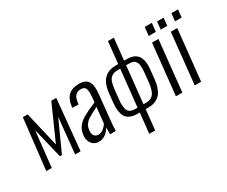

<svg xmlns="http://www.w3.org/2000/svg" viewBox="-146 -1260 2251 1900"><g transform="rotate(-30 979.5 -310.0)"><path d="M29.8 0 95.7 -578.1H150.9L244.1 -180.7L420.9 -578.1H477.5L421.9 0H359.4L400.4 -406.2L243.2 -59.6H220.2L136.7 -404.8L92.3 0Z M628.4 9.3Q577.6 9.3 548.8 -28.3Q524.4 -59.6 524.4 -103.5Q524.4 -111.8 525.4 -120.6Q528.8 -149.4 536.1 -172.1Q543.5 -194.8 558.8 -214.8Q574.2 -234.9 591.8 -250.2Q609.4 -265.6 640.6 -283Q671.9 -300.3 702.9 -314.9Q733.9 -329.6 783.2 -350.6L787.6 -392.1Q791 -424.8 791 -449.2Q791 -483.9 783.7 -502Q772 -531.7 730.5 -531.7Q649.9 -531.7 639.6 -432.6L637.2 -411.6L565.4 -414.1Q565.9 -418 567.9 -431.6Q579.6 -513.7 622.6 -550.3Q665.5 -586.9 740.2 -586.9Q816.4 -586.9 844.2 -541.5Q863.8 -508.8 863.8 -447.8Q863.8 -423.8 860.8 -396L831.5 -114.7Q824.7 -54.2 824.7 -10.7Q824.7 -5.4 824.7 0H759.8Q757.8 -59.1 757.8 -80.1Q740.2 -42 706.1 -16.4Q671.9 9.3 628.4 9.3ZM658.7 -53.7Q688.5 -53.7 714.8 -74Q741.2 -94.2 758.8 -122.1L777.8 -302.2Q689.5 -257.8 663.6 -240.2Q619.6 -210 606.9 -169.9Q602.5 -155.3 600.6 -137.7Q599.6 -128.9 599.6 -121.1Q599.6 -90.8 612.8 -74.2Q629.9 -53.7 658.7 -53.7Z M1096.7 190.4 1121.1 -39.6H1099.6Q1070.3 -39.6 1047.6 -43.7Q1024.9 -47.9 1001.5 -61Q978 -74.2 963.9 -96.7Q949.7 -119.1 943.4 -158.2Q939.5 -179.7 939.5 -205.6Q939.5 -226.6 941.9 -250.5L952.6 -354.5Q959 -413.1 976.1 -454.3Q993.2 -495.6 1019.8 -518.6Q1046.4 -541.5 1077.4 -551.5Q1108.4 -561.5 1147.5 -561.5H1175.8L1201.7 -809.6H1269L1243.2 -561.5H1274.4Q1313 -561.5 1341.8 -551.5Q1370.6 -541.5 1391.8 -518.6Q1413.1 -495.6 1421.4 -454.1Q1426.3 -431.2 1426.3 -401.9Q1426.3 -379.9 1423.3 -354.5L1412.6 -250.5Q1407.2 -197.3 1392.6 -158.2Q1377.9 -119.1 1359.4 -96.7Q1340.8 -74.2 1314.9 -61Q1289.1 -47.9 1265.4 -43.7Q1241.7 -39.6 1212.4 -39.6H1188.5L1164.1 190.4ZM1106.4 -91.8H1126L1170.4 -512.2H1144Q1116.2 -512.2 1097.7 -506.8Q1079.1 -501.5 1062.3 -486.3Q1045.4 -471.2 1034.9 -440.7Q1024.4 -410.2 1019.5 -363.3L1007.8 -250Q1004.4 -228 1004.4 -210Q1004.4 -203.6 1004.9 -198.2Q1006.3 -175.3 1008.8 -158.4Q1011.2 -141.6 1018.6 -129.9Q1025.9 -118.2 1033.7 -110.8Q1041.5 -103.5 1054 -99.1Q1066.4 -94.7 1078.4 -93.3Q1090.3 -91.8 1106.4 -91.8ZM1193.8 -91.8H1213.4Q1236.3 -91.8 1252.9 -95Q1269.5 -98.1 1286.1 -107.9Q1302.7 -117.7 1314 -134.8Q1325.2 -151.9 1334 -180.7Q1342.8 -209.5 1347.2 -250L1358.9 -363.3Q1361.8 -384.3 1361.8 -401.4Q1361.8 -407.2 1361.3 -412.1Q1360.4 -433.6 1357.9 -449.2Q1355.5 -464.8 1348.6 -476.1Q1341.8 -487.3 1334.2 -494.4Q1326.7 -501.5 1314.9 -505.4Q1303.2 -509.3 1291.7 -510.7Q1280.3 -512.2 1264.6 -512.2H1237.8Z M1511.2 0 1571.8 -578.1H1645L1584.5 0ZM1576.7 -651.4 1586.9 -748.5H1668L1657.7 -651.4Z M1710.4 -646.5 1719.7 -734.9H1794.4L1785.2 -646.5ZM1874.5 -646.5 1883.8 -734.9H1959L1949.7 -646.5ZM1726.1 0 1786.6 -578.1H1859.9L1799.3 0Z"/></g></svg>

Font: Oswald
Style: Light
Weight: 300
Designer: Vernon Adams
Foundry: Vernon Adams
Version: 3.0; ttfautohint (v0.95.6-bc232) -l 8 -r 50 -G 200 -x 0 -w "